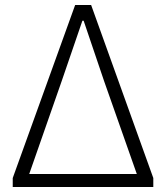

<svg xmlns="http://www.w3.org/2000/svg" viewBox="-20 -749 665 769"><path d="M31 0H594V-36L345 -729H281L31 -36ZM97 -52 227 -424 310 -666H315L397 -424L528 -52Z"/></svg>

Font: Noto Sans HK Light
Style: Regular
Weight: 300
Designer: Ryoko NISHIZUKA 西塚涼子 (kana, bopomofo & ideographs); Paul D. Hunt (Latin, Greek & Cyrillic); Sandoll Communications 산돌커뮤니
Foundry: Adobe
Version: Version 2.004;hotconv 1.0.118;makeotfexe 2.5.65603